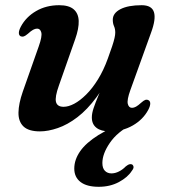

<svg xmlns="http://www.w3.org/2000/svg" viewBox="-20 -493 653 738"><path d="M481 -29.5 487 -14.5Q431.5 13.5 402.5 55.8Q373.5 98 373.5 133.5Q373.5 153.5 383.2 163.5Q393 173.5 408.5 173.5Q422.5 173.5 437 166.2Q451.5 159 463 147Q470 141.5 475 139.2Q480 137 486 138.5Q491 140 493 146.8Q495 153.5 486.5 164Q471 188.5 437 206.8Q403 225 359.5 225Q313.5 225 289.5 206.5Q265.5 188 265.5 155Q265.5 121 288 88.5Q310.5 56 358.5 26Q406.5 -4 481 -29.5ZM550.5 -108Q557.5 -104.5 557.5 -95Q557.5 -85.5 550 -71Q530 -33.5 490.5 -10.8Q451 12 401 12Q368.5 12 350.8 -1.8Q333 -15.5 333 -41.5Q333 -57.5 339.8 -77.5Q346.5 -97.5 357.2 -123Q368 -148.5 381.2 -180.8Q394.5 -213 407.5 -254L414.5 -238.5Q386.5 -167.5 351 -119.5Q315.5 -71.5 277.5 -42.5Q239.5 -13.5 202.2 -0.8Q165 12 133.5 12Q90 12 70.2 -7Q50.5 -26 51 -60.2Q51.5 -94.5 67.5 -140.5L129 -315Q142.5 -353 138.8 -368Q135 -383 122.5 -383Q115.5 -383 107.2 -378.5Q99 -374 87 -363Q77.5 -355 71.5 -353Q65.5 -351 59.5 -353.5Q52.5 -357 52.5 -366.5Q52.5 -376 60 -390.5Q80 -428 118.8 -450.5Q157.5 -473 207.5 -473Q245 -473 263.2 -457.2Q281.5 -441.5 282.5 -412.5Q283.5 -383.5 269 -342.5L206.5 -164.5Q190.5 -120 195.2 -101.2Q200 -82.5 224.5 -82.5Q243 -82.5 265.2 -94.2Q287.5 -106 311.2 -129.5Q335 -153 356.5 -187.8Q378 -222.5 394.5 -268Q405 -296.5 411.2 -315.5Q417.5 -334.5 420.2 -346.8Q423 -359 423 -367.5Q423 -382 418.2 -392.5Q413.5 -403 413.5 -417Q413.5 -442.5 443 -457.8Q472.5 -473 524.5 -473Q563.5 -473 571.8 -446.2Q580 -419.5 560.5 -367L481 -146.5Q467.5 -109 471.2 -93.8Q475 -78.5 487.5 -78.5Q494.5 -78.5 502.8 -83Q511 -87.5 523 -98.5Q532.5 -107 538.5 -109Q544.5 -111 550.5 -108Z"/></svg>

Font: Fraunces SemiBold
Style: Italic
Weight: 600
Italic angle: -16°
Version: Version 1.000;[b76b70a41]